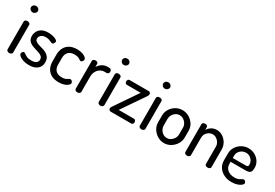

<svg xmlns="http://www.w3.org/2000/svg" viewBox="38 -1581 3534 2471"><g transform="rotate(30 1804.5 -345.5)"><path d="M100 0Q82 0 70.5 -9.5Q59 -19 59 -30V-445Q59 -458 70.5 -466Q82 -474 100 -474Q117 -474 129.5 -466Q142 -458 142 -445V-30Q142 -19 129.5 -9.5Q117 0 100 0ZM100 -604Q78 -604 63 -618.5Q48 -633 48 -652Q48 -671 63 -685Q78 -699 100 -699Q121 -699 136 -685Q151 -671 151 -652Q151 -633 136 -618.5Q121 -604 100 -604Z M395 8Q347 8 310 -4.5Q273 -17 252 -34Q231 -51 231 -68Q231 -76 235 -84.5Q239 -93 245.5 -99.5Q252 -106 260 -106Q272 -106 286 -94.5Q300 -83 324 -71Q348 -59 393 -59Q446 -59 467 -78.5Q488 -98 488 -122Q488 -153 470 -169.5Q452 -186 424 -195.5Q396 -205 365 -214Q334 -223 306 -236.5Q278 -250 260.5 -274.5Q243 -299 243 -340Q243 -373 259 -405Q275 -437 311 -458.5Q347 -480 407 -480Q442 -480 474.5 -472.5Q507 -465 527.5 -452.5Q548 -440 548 -426Q548 -420 544 -410Q540 -400 533 -392Q526 -384 515 -384Q507 -384 492.5 -391.5Q478 -399 457.5 -406Q437 -413 408 -413Q375 -413 355 -401.5Q335 -390 326 -374.5Q317 -359 317 -343Q317 -318 334.5 -304Q352 -290 380.5 -281.5Q409 -273 440 -264.5Q471 -256 499 -240.5Q527 -225 545 -198Q563 -171 563 -126Q563 -65 519 -28.5Q475 8 395 8Z M838 8Q769 8 724.5 -18Q680 -44 658.5 -87.5Q637 -131 637 -186V-286Q637 -340 658.5 -384Q680 -428 724.5 -454Q769 -480 837 -480Q881 -480 914 -469Q947 -458 965 -442Q983 -426 983 -411Q983 -403 978.5 -393.5Q974 -384 966.5 -377Q959 -370 949 -370Q939 -370 927.5 -379Q916 -388 896.5 -396.5Q877 -405 842 -405Q781 -405 750.5 -373Q720 -341 720 -286V-186Q720 -131 750.5 -99Q781 -67 843 -67Q879 -67 899 -76.5Q919 -86 930.5 -94.5Q942 -103 953 -103Q964 -103 972 -96.5Q980 -90 984.5 -81Q989 -72 989 -63Q989 -48 970 -31.5Q951 -15 917 -3.5Q883 8 838 8Z M1112 0Q1095 0 1083.5 -9.5Q1072 -19 1072 -30V-445Q1072 -458 1083.5 -466Q1095 -474 1112 -474Q1129 -474 1140 -466Q1151 -458 1151 -445V-398Q1162 -419 1181 -437.5Q1200 -456 1225.5 -468Q1251 -480 1282 -480H1316Q1329 -480 1338.5 -469Q1348 -458 1348 -442Q1348 -427 1338.5 -416Q1329 -405 1316 -405H1282Q1250 -405 1221 -387Q1192 -369 1173.5 -336.5Q1155 -304 1155 -258V-30Q1155 -19 1142.5 -9.5Q1130 0 1112 0Z M1455 0Q1437 0 1425.5 -9.5Q1414 -19 1414 -30V-445Q1414 -458 1425.5 -466Q1437 -474 1455 -474Q1472 -474 1484.5 -466Q1497 -458 1497 -445V-30Q1497 -19 1484.5 -9.5Q1472 0 1455 0ZM1455 -604Q1433 -604 1418 -618.5Q1403 -633 1403 -652Q1403 -671 1418 -685Q1433 -699 1455 -699Q1476 -699 1491 -685Q1506 -671 1506 -652Q1506 -633 1491 -618.5Q1476 -604 1455 -604Z M1609 0Q1594 0 1586 -9.5Q1578 -19 1578 -31Q1578 -40 1582 -49Q1586 -58 1591 -64L1822 -403H1615Q1604 -403 1595.5 -413Q1587 -423 1587 -438Q1587 -453 1595 -463.5Q1603 -474 1615 -474H1901Q1913 -474 1922 -466Q1931 -458 1931 -442Q1931 -426 1919 -410L1687 -71H1916Q1928 -71 1936 -60.5Q1944 -50 1944 -35Q1944 -21 1936 -10.5Q1928 0 1916 0Z M2065 0Q2047 0 2035.5 -9.5Q2024 -19 2024 -30V-445Q2024 -458 2035.5 -466Q2047 -474 2065 -474Q2082 -474 2094.5 -466Q2107 -458 2107 -445V-30Q2107 -19 2094.5 -9.5Q2082 0 2065 0ZM2065 -604Q2043 -604 2028 -618.5Q2013 -633 2013 -652Q2013 -671 2028 -685Q2043 -699 2065 -699Q2086 -699 2101 -685Q2116 -671 2116 -652Q2116 -633 2101 -618.5Q2086 -604 2065 -604Z M2403 8Q2350 8 2305 -19.5Q2260 -47 2233 -91Q2206 -135 2206 -186V-288Q2206 -339 2232.5 -382.5Q2259 -426 2304 -453Q2349 -480 2403 -480Q2456 -480 2501 -453.5Q2546 -427 2573.5 -384Q2601 -341 2601 -288V-186Q2601 -136 2573.5 -91.5Q2546 -47 2501 -19.5Q2456 8 2403 8ZM2403 -67Q2435 -67 2460.5 -84Q2486 -101 2502 -128.5Q2518 -156 2518 -186V-288Q2518 -317 2502.5 -344Q2487 -371 2461 -388Q2435 -405 2403 -405Q2371 -405 2345 -388Q2319 -371 2304 -344Q2289 -317 2289 -288V-186Q2289 -156 2304 -128.5Q2319 -101 2345 -84Q2371 -67 2403 -67Z M2742 0Q2724 0 2712.5 -9.5Q2701 -19 2701 -30V-445Q2701 -458 2712.5 -466Q2724 -474 2742 -474Q2758 -474 2769 -466Q2780 -458 2780 -445V-404Q2796 -433 2830 -456.5Q2864 -480 2914 -480Q2962 -480 3002 -453.5Q3042 -427 3066 -384Q3090 -341 3090 -288V-30Q3090 -15 3077 -7.5Q3064 0 3048 0Q3033 0 3020 -7.5Q3007 -15 3007 -30V-288Q3007 -317 2991.5 -344Q2976 -371 2950 -388Q2924 -405 2893 -405Q2866 -405 2841 -390.5Q2816 -376 2800 -350.5Q2784 -325 2784 -288V-30Q2784 -19 2771.5 -9.5Q2759 0 2742 0Z M3408 8Q3343 8 3293 -16.5Q3243 -41 3214 -84.5Q3185 -128 3185 -186V-291Q3185 -342 3212.5 -385Q3240 -428 3285 -454Q3330 -480 3384 -480Q3436 -480 3479.5 -456Q3523 -432 3549.5 -391Q3576 -350 3576 -296Q3576 -256 3563 -238.5Q3550 -221 3530 -217Q3510 -213 3488 -213H3268V-183Q3268 -127 3308 -94.5Q3348 -62 3411 -62Q3448 -62 3470 -72Q3492 -82 3506 -91.5Q3520 -101 3531 -101Q3542 -101 3549.5 -94.5Q3557 -88 3561 -79Q3565 -70 3565 -63Q3565 -50 3546 -33.5Q3527 -17 3491.5 -4.5Q3456 8 3408 8ZM3268 -269H3453Q3480 -269 3488.5 -275.5Q3497 -282 3497 -301Q3497 -331 3482.5 -356.5Q3468 -382 3442 -398Q3416 -414 3383 -414Q3352 -414 3326 -399.5Q3300 -385 3284 -360Q3268 -335 3268 -305Z"/></g></svg>

Font: Dosis Medium
Style: Regular
Weight: 500
Designer: EdgarTolentino, PabloImpallari, IginoMarini
Foundry: EdgarTolentino, PabloImpallari, IginoMarini
Version: Version 3.001; ttfautohint (v1.8.2)